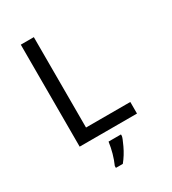

<svg xmlns="http://www.w3.org/2000/svg" viewBox="-221 -829 1042 1164"><g transform="rotate(-30 300.0 -246.5)"><path d="M113.8 0V-713.9H205.1V-81.1H515.1V0ZM239.7 208Q270 139.6 280.8 61H367.7V70.8Q367.7 81.5 344.2 131.3Q320.8 181.2 288.1 221.2H239.7Z"/></g></svg>

Font: Apple Sans Adjectives
Style: Regular
Weight: 400
Monospace: yes
Foundry: Apple Sans Adjectives
Version: Version 0.01